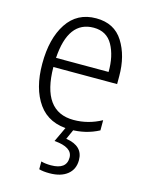

<svg xmlns="http://www.w3.org/2000/svg" viewBox="-118 -615 711 928"><g transform="rotate(15 238.0 -151.0)"><path d="M247 -542Q152 -542 101.5 -465.5Q51 -389 51 -263Q51 -139 104 -64.5Q157 10 264 10Q342 10 406 -24V-75Q340 -39 267 -39Q109 -39 107 -261H426V-301Q426 -402 382 -472Q338 -542 247 -542ZM247 -495Q312 -495 342 -441Q372 -387 371 -307H108Q120 -495 247 -495ZM343 142Q343 71 257 58L283 0H244L205 83Q296 90 296 142Q296 201 218 201Q190 201 169 195V234Q189 240 221 240Q278 240 310.5 214Q343 188 343 142Z"/></g></svg>

Font: Noto Sans UI SemiCondensed Light
Style: Regular
Weight: 300
Width: 4
Designer: Monotype Design Team
Foundry: Monotype Imaging Inc.
Version: Version 1.901